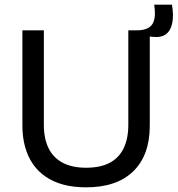

<svg xmlns="http://www.w3.org/2000/svg" viewBox="-20 -790 761 823"><path d="M349 13Q295 13 252 1.5Q209 -10 176 -32.5Q143 -55 121 -87Q99 -119 87.5 -160.5Q76 -202 76 -251V-660H168V-255Q168 -196 188 -155Q208 -114 248.5 -92.5Q289 -71 349 -71Q410 -71 450 -92Q490 -113 510 -154.5Q530 -196 530 -255V-660H622V-251Q622 -125 551.5 -56Q481 13 349 13ZM634 -632 564 -640 566 -660Q598 -660 615 -670Q632 -680 638 -696Q644 -712 644 -731.5Q644 -751 641 -770H717Q725 -725 718.5 -692Q712 -659 691.5 -643.5Q671 -628 634 -632Z"/></svg>

Font: Bricolage Grotesque 28pt
Style: Regular
Weight: 400
Version: Version 1.001;gftools[0.9.33.dev8+g029e19f]